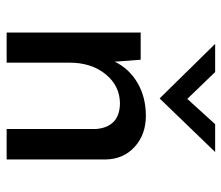

<svg xmlns="http://www.w3.org/2000/svg" viewBox="-66 -618 684 593"><g transform="rotate(90 276.5 -322.0)"><path d="M473 -306V0H379V-274Q377 -309 358 -329Q339 -349 301 -350Q246 -350 210 -306Q174 -262 174 -194V0H81V-414H165L171 -334Q193 -379 237 -404.5Q281 -430 338 -430Q396 -430 434 -395.5Q472 -361 473 -306ZM450 -644 285 -473H284L116 -644H203L286 -558L364 -644Z"/></g></svg>

Font: Josefin Sans
Style: Regular
Weight: 400
Designer: Santiago Orozco
Foundry: Typemade
Version: Version 2.000